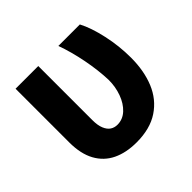

<svg xmlns="http://www.w3.org/2000/svg" viewBox="-136 -679 839 839"><g transform="rotate(-45 283.0 -260.0)"><path d="M197.2 -530.3V-196.4Q197.2 -163.4 205.8 -142.9Q214.4 -122.4 228.4 -113.2Q242.5 -104 260.7 -104Q293.7 -104 319.1 -127.5Q344.4 -151.1 358.2 -189.1Q372 -227.1 372 -269.5Q369.9 -331.8 356.4 -401.2Q342.9 -470.5 321.4 -530.3H454.2Q478.2 -484.8 494 -413.3Q509.8 -341.9 509.8 -269.5Q509.8 -188.4 484 -125.7Q458.2 -63 403.7 -26.6Q349.1 9.8 265.3 9.8Q201.2 9.8 154.3 -12.8Q107.5 -35.5 82.2 -81.9Q56.9 -128.3 56.9 -198.3V-530.3Z"/></g></svg>

Font: Pretendard GOV Variable
Style: Regular
Weight: 400
Designer: Base glyphs from Inter by Rasmus Andersson; Hangul glyphs from Noto Sans CJK(Source Han Sans) by Jang Soo-young and Kang
Foundry: Kil Hyung-jin
Version: Version 1.307;Glyphs 3.2 (3192)